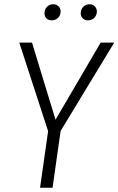

<svg xmlns="http://www.w3.org/2000/svg" viewBox="-20 -886 559 906"><path d="M519 -685 266 -268 228 0H169L207 -267L71 -685H131L242 -321L455 -685ZM190 -823Q190 -842 202 -854Q214 -866 231 -866Q246 -866 256 -856.5Q266 -847 266 -832Q266 -814 254 -802Q242 -790 224 -790Q208 -790 199 -799.5Q190 -809 190 -823ZM361 -823Q361 -842 373 -854Q385 -866 403 -866Q418 -866 427.5 -856Q437 -846 437 -832Q437 -814 425 -802Q413 -790 395 -790Q380 -790 370.5 -799.5Q361 -809 361 -823Z"/></svg>

Font: Fira Sans Condensed Light
Style: Italic
Weight: 300
Width: 3
Italic angle: -8°
Designer: Carrois Corporate & Edenspiekermann AG
Foundry: Carrois Corporate GbR & Edenspiekermann AG
Version: Version 4.203